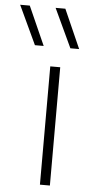

<svg xmlns="http://www.w3.org/2000/svg" viewBox="-128 -841 409 874"><g transform="rotate(5 76.0 -404.0)"><path d="M89 0V-540.5H134.5V0ZM173 -630.5 90 -808H134.5L213 -630.5ZM11 -630.5 -72 -808H-28L51 -630.5Z"/></g></svg>

Font: Encode Sans SemiExpanded ExtraLight
Style: Regular
Weight: 250
Width: 6
Designer: Multiple Designers
Foundry: Impallari Type
Version: Version 3.002